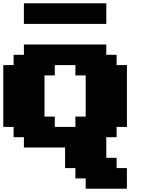

<svg xmlns="http://www.w3.org/2000/svg" viewBox="-20 -895 915 1165"><path d="M500 250H750V125H687.5V62.5H625V-62.5H687.5V-125H750V-500H687.5V-562.5H625V-625H125V-562.5H62.5V-500H0V-125H62.5V-62.5H125V0H375V125H437.5V187.5H500ZM437.5 -125H312.5V-187.5H250V-437.5H312.5V-500H437.5V-437.5H500V-187.5H437.5ZM125 -750H625V-875H125Z"/></svg>

Font: Faithful 32x
Style: Bold
Weight: 400
Foundry: Faithful Resource Pack
Version: Version 1.0; January 27, 2023